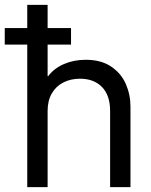

<svg xmlns="http://www.w3.org/2000/svg" viewBox="-45 -772 623 792"><path d="M67.4 -587.9H-25.4V-656.2H67.4V-752H151.4V-656.2H248V-587.9H151.4V-458H153.8Q178.2 -490.2 218.8 -507.8Q259.3 -525.4 308.6 -525.4Q372.1 -525.4 413.6 -497.3Q455.1 -469.2 474.1 -425.3Q493.2 -381.3 493.2 -332V0H409.2V-314.5Q409.2 -378.9 375.7 -413.1Q342.3 -447.3 285.2 -447.3Q247.1 -447.3 216.8 -432.1Q186.5 -417 168.9 -387Q151.4 -356.9 151.4 -314.5V0H67.4Z"/></svg>

Font: Reddit Sans Vanilla
Style: Regular
Weight: 400
Designer: Stephen Hutchings
Foundry: Reddit
Version: Version 1.013